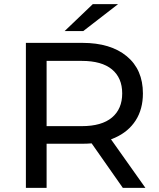

<svg xmlns="http://www.w3.org/2000/svg" viewBox="-20 -907 767 927"><path d="M105 0V-700H378Q514 -700 592 -635.5Q670 -571 670 -456Q670 -380 635 -325.5Q600 -271 535 -242Q470 -213 378 -213H160L205 -259V0ZM573 0 395 -254H502L682 0ZM205 -249 160 -298H375Q471 -298 520.5 -339.5Q570 -381 570 -456Q570 -531 520.5 -572Q471 -613 375 -613H160L205 -663ZM292 -757 428 -887H550L382 -757Z"/></svg>

Font: Montserrat Thin Medium
Style: Regular
Weight: 500
Version: Version 9.000